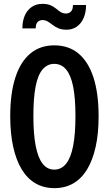

<svg xmlns="http://www.w3.org/2000/svg" viewBox="-20 -965 564 995"><path d="M262 10Q207 10 164.5 -14.5Q122 -39 93 -86.5Q64 -134 48.5 -203.5Q33 -273 33 -363Q33 -481 59.5 -563Q86 -645 137 -687.5Q188 -730 261 -730Q336 -730 387 -687.5Q438 -645 464.5 -563Q491 -481 491 -362Q491 -272 475.5 -203Q460 -134 431 -86.5Q402 -39 359.5 -14.5Q317 10 262 10ZM261 -86Q298 -86 322.5 -116.5Q347 -147 359 -208.5Q371 -270 371 -364Q371 -457 359 -516.5Q347 -576 322.5 -605Q298 -634 261 -634Q225 -634 200.5 -605Q176 -576 164.5 -516.5Q153 -457 153 -364Q153 -270 165 -208.5Q177 -147 201 -116.5Q225 -86 261 -86ZM325 -811Q300 -811 282.5 -818.5Q265 -826 252.5 -836Q240 -846 227.5 -853.5Q215 -861 200 -861Q185 -861 175 -851Q165 -841 165 -818H96Q96 -856 108.5 -884.5Q121 -913 144.5 -929Q168 -945 200 -945Q226 -945 242.5 -937.5Q259 -930 271 -920Q283 -910 294.5 -902.5Q306 -895 322 -895Q337 -895 347.5 -905Q358 -915 358 -939H426Q426 -901 413.5 -872Q401 -843 378 -827Q355 -811 325 -811Z"/></svg>

Font: Instrument Sans Condensed SemiBold
Style: Regular
Weight: 600
Width: 3
Designer: Rodrigo Fuenzalida
Foundry: fragTYPE
Version: Version 1.000;gftools[0.9.28]